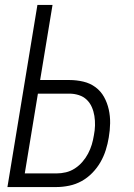

<svg xmlns="http://www.w3.org/2000/svg" viewBox="-20 -755 540 775"><path d="M10 0 131 -735H192L142 -432H260Q289 -432 316.5 -425.5Q344 -419 365.5 -403Q387 -387 400 -363.5Q413 -340 419 -313Q425 -286 424.5 -257.5Q424 -229 419 -200Q415 -175 407 -149.5Q399 -124 385.5 -100.5Q372 -77 352.5 -57Q333 -37 309.5 -24Q286 -11 259.5 -5.5Q233 0 208 0ZM80 -55H208Q227 -55 246 -59.5Q265 -64 282 -75Q299 -86 312.5 -101.5Q326 -117 335.5 -135Q345 -153 350.5 -171.5Q356 -190 359 -209Q363 -229 363.5 -248.5Q364 -268 361 -287Q358 -306 350.5 -323Q343 -340 330 -352.5Q317 -365 298.5 -371Q280 -377 260 -377H133Z"/></svg>

Font: Iosevka Light
Style: Italic
Weight: 300
Italic angle: -9°
Monospace: yes
Designer: Belleve Invis
Foundry: Belleve Invis
Version: Version 32.5.0; ttfautohint (v1.8.4)